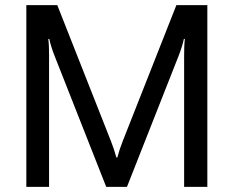

<svg xmlns="http://www.w3.org/2000/svg" viewBox="-20 -731 914 751"><path d="M83 0H171.9V-512.7Q171.9 -527.3 171.4 -545.7Q170.9 -564 168.9 -578.6H172.9Q175.8 -564 181.6 -545.7Q187.5 -527.3 193.4 -512.7L395.5 0H476.6L678.7 -512.7Q684.6 -527.3 690.4 -545.7Q696.3 -564 699.2 -578.6H703.1Q701.2 -564 700.7 -545.7Q700.2 -527.3 700.2 -512.7V0H791V-710.9H669.9L459 -176.3Q453.1 -161.6 448 -145.8Q442.9 -129.9 439 -115.2H435.1Q431.2 -129.9 426 -145.8Q420.9 -161.6 415 -176.3L204.1 -710.9H83Z"/></svg>

Font: Roboto Flex
Style: Regular
Weight: 400
Designer: Berlow after Robertson
Foundry: Google
Version: Version 3.200;gftools[0.9.32]